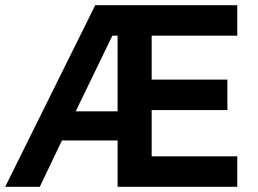

<svg xmlns="http://www.w3.org/2000/svg" viewBox="-20 -718 990 738"><path d="M432 0H892V-117H563V-295H854V-412H563V-581H892V-698H346L0 0H133L218 -178H432ZM432 -581V-290H271L412 -581Z"/></svg>

Font: IBM Plex Devanagari Medium
Style: Regular
Weight: 600
Designer: Mike Abbink, Paul van der Laan, Pieter van Rosmalen, Erin McLaughlin
Foundry: Bold Monday
Version: Version 1.0